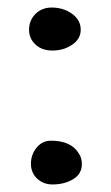

<svg xmlns="http://www.w3.org/2000/svg" viewBox="-20 -477 295 509"><path d="M57 -398Q57 -423 74 -440Q91 -457 117 -457Q148 -457 171 -440.5Q194 -424 194 -398Q194 -374 171.5 -358.5Q149 -343 119 -343Q91 -343 74 -359Q57 -375 57 -398ZM115 -104Q169 -104 189 -70Q197 -59 197 -42Q197 -16 174 -2Q151 12 119 12Q95 12 78.5 -3.5Q62 -19 62 -43Q62 -67 77 -85.5Q92 -104 115 -104Z"/></svg>

Font: KaTeX_Fraktur
Style: Bold
Weight: 700
Version: Version 1.1; ttfautohint (v1.3)